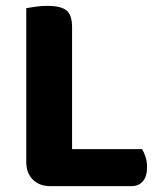

<svg xmlns="http://www.w3.org/2000/svg" viewBox="-20 -636 551 658"><path d="M153 2Q115 2 92.5 -20.5Q70 -43 70 -81V-608Q81 -610 101.5 -613Q122 -616 142 -616Q187 -616 207 -601Q227 -586 227 -542V-125H467Q473 -115 478.5 -99Q484 -83 484 -64Q484 -31 469.5 -14.5Q455 2 430 2H153Z"/></svg>

Font: Baloo Tammudu 2
Style: Bold
Weight: 700
Designer: Maithili Shingre, Omkar Shende and Ek Type
Foundry: Ek Type
Version: Version 1.640;hotconv 1.0.111;makeotfexe 2.5.65597; ttfautoh